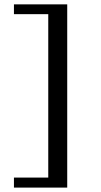

<svg xmlns="http://www.w3.org/2000/svg" viewBox="-20 -728 463 880"><path d="M43.9 131.8V85.9H201.2V-663.1H43.9V-708H288.1V131.8Z"/></svg>

Font: Charis SIL Afr
Style: Regular
Weight: 400
Foundry: SIL International
Version: Version 5.000